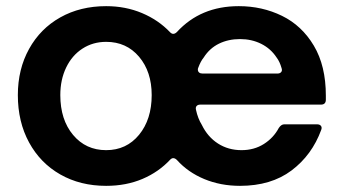

<svg xmlns="http://www.w3.org/2000/svg" viewBox="-20 -593 1117 624"><path d="M38 -284Q38 -368 74.5 -434Q111 -500 176 -536.5Q241 -573 325 -573Q388 -573 441.5 -550.5Q495 -528 533 -488Q538 -483 543 -483Q549 -483 555 -489Q632 -573 756 -573Q832 -573 896.5 -541.5Q961 -510 1000 -444.5Q1039 -379 1039 -282V-269Q1039 -253 1023 -253H631Q623 -253 619 -248.5Q615 -244 617 -236Q623 -208 636 -187Q655 -148 688.5 -126.5Q722 -105 765 -105Q806 -105 837.5 -125Q869 -145 886 -177Q894 -189 904 -189H1010Q1019 -189 1023 -184Q1027 -179 1024 -171Q994 -89 927.5 -39Q861 11 760 11Q697 11 644 -11Q591 -33 555 -73Q549 -79 543 -79Q538 -79 534 -75Q496 -34 443 -11.5Q390 11 325 11Q241 11 176 -26Q111 -63 74.5 -130Q38 -197 38 -284ZM882 -354Q890 -354 894 -359Q898 -364 895 -372Q889 -393 879 -406Q860 -435 829 -450.5Q798 -466 760 -466Q722 -466 691.5 -451Q661 -436 642 -406Q632 -394 624 -372Q623 -370 623 -367Q623 -361 627 -357.5Q631 -354 638 -354ZM473 -284Q473 -360 432 -408.5Q391 -457 325 -457Q282 -457 248 -435Q214 -413 195 -373.5Q176 -334 176 -284Q176 -204 217.5 -154.5Q259 -105 325 -105Q391 -105 432 -155Q473 -205 473 -284Z"/></svg>

Font: Open Sauce Two
Style: Bold
Weight: 700
Designer: Alfredo Marco Pradil
Foundry: Creative Sauce Fz LLC
Version: Version 1.477